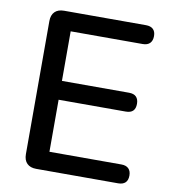

<svg xmlns="http://www.w3.org/2000/svg" viewBox="-80 -774 749 843"><g transform="rotate(10 294.5 -352.5)"><path d="M138 0Q111 0 96.5 -14.5Q82 -29 82 -56V-649Q82 -676 96.5 -690.5Q111 -705 138 -705H503Q524 -705 535 -694.5Q546 -684 546 -664Q546 -643 535 -632Q524 -621 503 -621H182V-400H481Q503 -400 513.5 -389Q524 -378 524 -358Q524 -337 513.5 -326.5Q503 -316 481 -316H182V-84H503Q524 -84 535 -73Q546 -62 546 -42Q546 -21 535 -10.5Q524 0 503 0Z"/></g></svg>

Font: Nunito SemiBold
Style: Regular
Weight: 600
Designer: Vernon Adams
Foundry: Vernon Adams
Version: Version 3.602